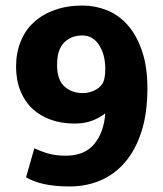

<svg xmlns="http://www.w3.org/2000/svg" viewBox="-20 -662 587 693"><path d="M232 11Q179 11 140 2.5Q101 -6 74 -22L104 -127Q126 -116 154 -108Q182 -100 217 -100Q285 -100 320 -142Q355 -184 360 -253Q342 -238 314 -227Q286 -216 249 -216Q202 -216 163 -230Q124 -244 96.5 -270Q69 -296 53.5 -334.5Q38 -373 38 -422Q38 -471 54.5 -512Q71 -553 102 -581.5Q133 -610 177.5 -626Q222 -642 278 -642Q323 -642 365 -625.5Q407 -609 439.5 -573Q472 -537 492 -480Q512 -423 512 -343Q512 -253 490.5 -186.5Q469 -120 431 -76Q393 -32 342 -10.5Q291 11 232 11ZM360 -413Q360 -465 337.5 -499.5Q315 -534 277 -534Q237 -534 211.5 -508.5Q186 -483 186 -428Q186 -374 212.5 -350Q239 -326 279 -326Q300 -326 318.5 -334.5Q337 -343 347 -356Q360 -372 360 -413Z"/></svg>

Font: Mukta ExtraBold
Style: Regular
Weight: 800
Designer: Girish Dalvi and Yashodeep Gholap
Foundry: Ek Type
Version: Version 2.538;PS 1.002;hotconv 16.6.51;makeotf.lib2.5.65220;